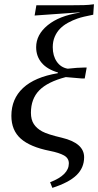

<svg xmlns="http://www.w3.org/2000/svg" viewBox="-20 -719 468 915"><path d="M380.9 30.3Q380.9 80.6 344.7 115.7Q308.6 150.9 229.5 176.3L218.8 149.4Q308.1 115.2 308.1 59.6Q308.1 34.7 284.9 21.7Q261.7 8.8 217.3 0Q123.5 -18.6 78.9 -58.3Q34.2 -98.1 34.2 -167Q34.2 -247.6 89.8 -299.6Q145.5 -351.6 255.4 -370.1L256.3 -373.5Q204.6 -388.7 178.5 -419.7Q152.3 -450.7 152.3 -494.1Q152.3 -553.7 207 -598.6Q261.7 -643.6 359.4 -658.7L359.9 -660.2L145 -645L153.3 -693.8H306.6Q354.5 -693.8 379.4 -694.6Q404.3 -695.3 427.7 -698.7L424.3 -648.9Q374 -639.2 350.1 -630.9Q326.2 -622.6 304.2 -610.6Q282.2 -598.6 266.4 -582.5Q250.5 -566.4 241 -544.2Q231.4 -522 231.4 -494.1Q231.4 -453.1 250.5 -425.3Q269.5 -397.5 302.7 -391.6Q351.1 -397 377.4 -397H393.1L383.8 -345.2H368.2L293.5 -351.6Q207 -329.1 167.2 -288.6Q127.4 -248 127.4 -181.6Q127.4 -148.9 141.1 -127.9Q154.8 -106.9 180.7 -92.8Q206.5 -78.6 275.4 -62.5Q380.9 -37.1 380.9 30.3Z"/></svg>

Font: Liberation Serif
Style: Italic
Weight: 400
Italic angle: -16.333°
Designer: Steve Matteson
Foundry: Ascender Corporation
Version: Version 2.1.5